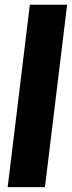

<svg xmlns="http://www.w3.org/2000/svg" viewBox="-20 -768 296 788"><path d="M11.5 0 102.5 -748.5H255.5L164.5 0Z"/></svg>

Font: Lato Black
Style: Italic
Weight: 900
Italic angle: -7°
Designer: Lukasz Dziedzic
Foundry: tyPoland Lukasz Dziedzic
Version: Version 2.007; 2014-02-27